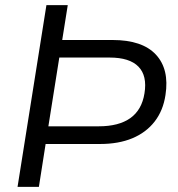

<svg xmlns="http://www.w3.org/2000/svg" viewBox="-20 -725 692 745"><path d="M48.1 0 160.1 -705H242.9L221.4 -569.8H416.7Q532.3 -569.8 585 -513Q637.6 -456.2 622.1 -356.4Q613.1 -295.9 579.9 -253.2Q546.7 -210.6 493.3 -188.4Q439.9 -166.3 368.7 -166.3H157L130.9 0ZM167.7 -234.9H363.2Q440.9 -234.9 485.7 -266.7Q530.4 -298.6 540.6 -362.8Q551.7 -431 517.3 -466.3Q483 -501.7 405.2 -501.7H210.1Z"/></svg>

Font: Mulish ExtraLight
Style: Italic
Weight: 200
Italic angle: -9°
Designer: Vernon Adams
Foundry: Vernon Adams
Version: Version 3.603